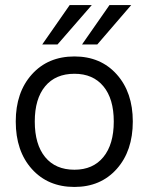

<svg xmlns="http://www.w3.org/2000/svg" viewBox="-20 -738 594 768"><path d="M504.9 -717.8 369.1 -560.1H308.1L418 -717.8ZM347.2 -717.8 210 -560.1H148.9L258.8 -717.8ZM43 -252Q43 -368.7 107.4 -440.4Q171.9 -512.2 277.8 -512.2Q382.8 -512.2 447 -440.4Q511.2 -368.7 511.2 -252Q511.2 -134.3 447 -62.3Q382.8 9.8 277.8 9.8Q171.9 9.8 107.4 -62Q43 -133.8 43 -252ZM435.1 -252Q435.1 -342.8 393.6 -392.8Q352.1 -442.9 277.8 -442.9Q202.1 -442.9 160.6 -392.8Q119.1 -342.8 119.1 -252Q119.1 -160.2 160.6 -109.6Q202.1 -59.1 277.8 -59.1Q352.1 -59.1 393.6 -109.9Q435.1 -160.6 435.1 -252Z"/></svg>

Font: Overused Grotesk
Style: Regular
Weight: 400
Version: Version 0.002